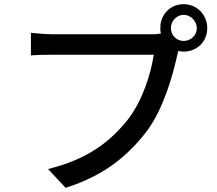

<svg xmlns="http://www.w3.org/2000/svg" viewBox="-20 -858 1040 919"><path d="M681 -228C762 -335 806 -494 829 -596C830 -602 832 -608 833 -614C842 -612 850 -611 859 -611C923 -611 972 -659 972 -723C972 -787 923 -838 859 -838C800 -838 755 -796 748 -739V-725L747 -723C747 -715 748 -707 750 -698C734 -694 720 -694 708 -694H232C199 -694 156 -698 128 -701V-593C152 -595 187 -596 226 -596H716C702 -503 661 -375 593 -287C510 -183 405 -97 210 -49L294 41C475 -16 590 -110 681 -228ZM798 -723C798 -757 825 -787 859 -787C893 -787 922 -757 922 -723C922 -689 893 -662 859 -662C825 -662 798 -689 798 -723ZM748 -734C748 -732 748 -730 748 -729V-725ZM747 -724 748 -725 747 -724Z"/></svg>

Font: Glow Sans SC Normal Medium
Style: Regular
Weight: 600
Designer: Ryoko NISHIZUKA (kana, bopomofo & ideographs); Paul D. Hunt (Latin, Greek & Cyrillic); Sandoll Communications, Soo-young
Version: Version 0.93